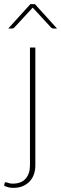

<svg xmlns="http://www.w3.org/2000/svg" viewBox="-51 -723 296 929"><path d="M0 0ZM120 -493V77Q120 100.5 113 120.5Q106 140.5 92.2 155Q78.5 169.5 58.8 177.8Q39 186 13.5 186Q-0.5 186 -10.8 183.2Q-21 180.5 -31 175.5L-28.5 163Q-27 159 -24.5 158.8Q-22 158.5 -17.5 160Q-13 161.5 -6.2 163.5Q0.5 165.5 10.5 165.5Q52 165.5 73 141.5Q94 117.5 94 77V-493ZM225 -585H206.5Q201 -585 196 -590L111 -682Q110 -683 109 -684Q108 -685 107 -686L103.5 -682L18.5 -590Q13.5 -585 8 -585H-11L96 -703H118Z"/></svg>

Font: Lato Thin
Style: Regular
Weight: 200
Designer: Lukasz Dziedzic
Foundry: tyPoland Lukasz Dziedzic
Version: Version 2.007; 2014-02-27